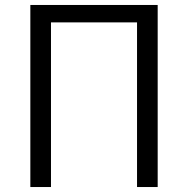

<svg xmlns="http://www.w3.org/2000/svg" viewBox="-20 -752 756 772"><path d="M102 0H185V-662H531V0H614V-732H102Z"/></svg>

Font: Noto Sans CJK SC DemiLight
Style: Regular
Weight: 350
Designer: Ryoko NISHIZUKA 西塚涼子 (kana, bopomofo & ideographs); Paul D. Hunt (Latin, Greek & Cyrillic); Sandoll Communications 산돌커뮤니
Foundry: Adobe
Version: Version 2.004;hotconv 1.0.118;makeotfexe 2.5.65603